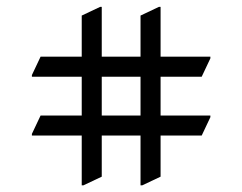

<svg xmlns="http://www.w3.org/2000/svg" viewBox="-20 -650 708 561"><path d="M272.5 -629.9H277.3V-484.4H390.6V-604.5L444.3 -629.9H449.2V-484.4H594.7V-479.5L569.3 -425.8H449.2V-312.5H594.7V-307.6L569.3 -253.9H449.2V-133.8L395.5 -108.4H390.6V-253.9H277.3V-133.8L223.6 -108.4H218.8V-253.9H73.2V-258.8L98.6 -312.5H218.8V-425.8H73.2V-430.7L98.6 -484.4H218.8V-604.5ZM390.6 -425.8H277.3V-312.5H390.6Z"/></svg>

Font: Nova Square
Style: Book
Weight: 400
Designer: Wojciech Kalinowski "wmk69" (wmk69@o2.pl)
Foundry: Wojciech Kalinowski "wmk69" (wmk69@o2.pl)
Version: Version 3.1.0; 2021-05-23